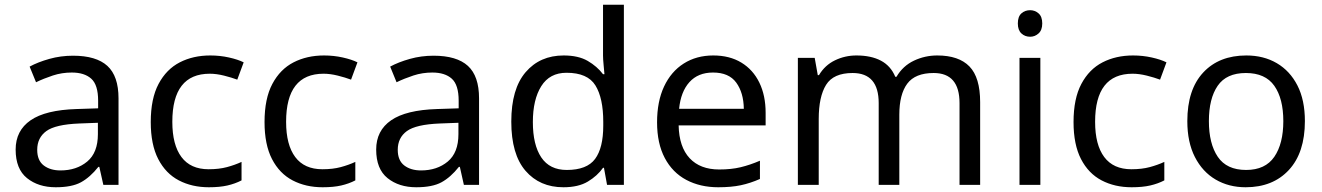

<svg xmlns="http://www.w3.org/2000/svg" viewBox="-20 -780 5579 810"><path d="M288 -545Q386 -545 433 -502Q480 -459 480 -365V0H416L399 -76H395Q360 -32 321.5 -11Q283 10 215 10Q142 10 94 -28.5Q46 -67 46 -149Q46 -229 109 -272.5Q172 -316 303 -320L394 -323V-355Q394 -422 365 -448Q336 -474 283 -474Q241 -474 203 -461.5Q165 -449 132 -433L105 -499Q140 -518 188 -531.5Q236 -545 288 -545ZM314 -259Q214 -255 175.5 -227Q137 -199 137 -148Q137 -103 164.5 -82Q192 -61 235 -61Q303 -61 348 -98.5Q393 -136 393 -214V-262Z M861 10Q790 10 734.5 -19Q679 -48 647.5 -109Q616 -170 616 -265Q616 -364 649 -426Q682 -488 738.5 -517Q795 -546 867 -546Q908 -546 946 -537.5Q984 -529 1008 -517L981 -444Q957 -453 925 -461Q893 -469 865 -469Q707 -469 707 -266Q707 -169 745.5 -117.5Q784 -66 860 -66Q904 -66 937.5 -75Q971 -84 999 -97V-19Q972 -5 939.5 2.5Q907 10 861 10Z M1341 10Q1270 10 1214.5 -19Q1159 -48 1127.5 -109Q1096 -170 1096 -265Q1096 -364 1129 -426Q1162 -488 1218.5 -517Q1275 -546 1347 -546Q1388 -546 1426 -537.5Q1464 -529 1488 -517L1461 -444Q1437 -453 1405 -461Q1373 -469 1345 -469Q1187 -469 1187 -266Q1187 -169 1225.5 -117.5Q1264 -66 1340 -66Q1384 -66 1417.5 -75Q1451 -84 1479 -97V-19Q1452 -5 1419.5 2.5Q1387 10 1341 10Z M1809 -545Q1907 -545 1954 -502Q2001 -459 2001 -365V0H1937L1920 -76H1916Q1881 -32 1842.5 -11Q1804 10 1736 10Q1663 10 1615 -28.5Q1567 -67 1567 -149Q1567 -229 1630 -272.5Q1693 -316 1824 -320L1915 -323V-355Q1915 -422 1886 -448Q1857 -474 1804 -474Q1762 -474 1724 -461.5Q1686 -449 1653 -433L1626 -499Q1661 -518 1709 -531.5Q1757 -545 1809 -545ZM1835 -259Q1735 -255 1696.5 -227Q1658 -199 1658 -148Q1658 -103 1685.5 -82Q1713 -61 1756 -61Q1824 -61 1869 -98.5Q1914 -136 1914 -214V-262Z M2357 10Q2257 10 2197 -59.5Q2137 -129 2137 -267Q2137 -405 2197.5 -475.5Q2258 -546 2358 -546Q2420 -546 2459.5 -523Q2499 -500 2524 -467H2530Q2529 -480 2526.5 -505.5Q2524 -531 2524 -546V-760H2612V0H2541L2528 -72H2524Q2500 -38 2460 -14Q2420 10 2357 10ZM2371 -63Q2456 -63 2490.5 -109.5Q2525 -156 2525 -250V-266Q2525 -366 2492 -419.5Q2459 -473 2370 -473Q2299 -473 2263.5 -416.5Q2228 -360 2228 -265Q2228 -169 2263.5 -116Q2299 -63 2371 -63Z M2989 -546Q3058 -546 3107.5 -516Q3157 -486 3183.5 -431.5Q3210 -377 3210 -304V-251H2843Q2845 -160 2889.5 -112.5Q2934 -65 3014 -65Q3065 -65 3104.5 -74.5Q3144 -84 3186 -102V-25Q3145 -7 3105 1.5Q3065 10 3010 10Q2934 10 2875.5 -21Q2817 -52 2784.5 -113.5Q2752 -175 2752 -264Q2752 -352 2781.5 -415Q2811 -478 2864.5 -512Q2918 -546 2989 -546ZM2988 -474Q2925 -474 2888.5 -433.5Q2852 -393 2845 -321H3118Q3117 -389 3086 -431.5Q3055 -474 2988 -474Z M3934 -546Q4025 -546 4070 -499.5Q4115 -453 4115 -349V0H4028V-345Q4028 -472 3919 -472Q3841 -472 3807.5 -427Q3774 -382 3774 -296V0H3687V-345Q3687 -472 3577 -472Q3496 -472 3465 -422Q3434 -372 3434 -278V0H3346V-536H3417L3430 -463H3435Q3460 -505 3502.5 -525.5Q3545 -546 3593 -546Q3655 -546 3696.5 -524Q3738 -502 3757 -456H3762Q3789 -502 3835.5 -524Q3882 -546 3934 -546Z M4369 -536V0H4281V-536ZM4326 -737Q4346 -737 4361.5 -723.5Q4377 -710 4377 -681Q4377 -653 4361.5 -639Q4346 -625 4326 -625Q4304 -625 4289 -639Q4274 -653 4274 -681Q4274 -710 4289 -723.5Q4304 -737 4326 -737Z M4754 10Q4683 10 4627.5 -19Q4572 -48 4540.5 -109Q4509 -170 4509 -265Q4509 -364 4542 -426Q4575 -488 4631.5 -517Q4688 -546 4760 -546Q4801 -546 4839 -537.5Q4877 -529 4901 -517L4874 -444Q4850 -453 4818 -461Q4786 -469 4758 -469Q4600 -469 4600 -266Q4600 -169 4638.5 -117.5Q4677 -66 4753 -66Q4797 -66 4830.5 -75Q4864 -84 4892 -97V-19Q4865 -5 4832.5 2.5Q4800 10 4754 10Z M5485 -269Q5485 -136 5417.5 -63Q5350 10 5235 10Q5164 10 5108.5 -22.5Q5053 -55 5021 -117.5Q4989 -180 4989 -269Q4989 -402 5056 -474Q5123 -546 5238 -546Q5311 -546 5366.5 -513.5Q5422 -481 5453.5 -419.5Q5485 -358 5485 -269ZM5080 -269Q5080 -174 5117.5 -118.5Q5155 -63 5237 -63Q5318 -63 5356 -118.5Q5394 -174 5394 -269Q5394 -364 5356 -418Q5318 -472 5236 -472Q5154 -472 5117 -418Q5080 -364 5080 -269Z"/></svg>

Font: Noto Sans Adlam
Style: Regular
Weight: 400
Designer: Mark Jamra, Neil Patel
Foundry: JamraPatel LLC
Version: Version 3.001